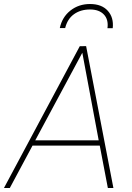

<svg xmlns="http://www.w3.org/2000/svg" viewBox="-55 -942 659 962"><path d="M444.8 -212.4H107.9L-5.9 0H-35.2L344.7 -710.4L376.5 -710.9L513.2 0H485.4ZM121.6 -238.8H439.5L357.4 -677.7ZM483.4 -800.8Q489.3 -844.2 465.3 -869.4Q441.4 -894.5 396 -894.5Q348.6 -894.5 315.7 -870.8Q282.7 -847.2 271.5 -801.3H244.6Q256.3 -856.4 297.9 -889.2Q339.4 -921.9 396 -921.9Q454.6 -921.9 485.1 -887.9Q515.6 -854 509.8 -800.8Z"/></svg>

Font: Roboto Thin
Style: Italic
Weight: 250
Italic angle: -12°
Designer: Google
Version: Version 2.134; 2016